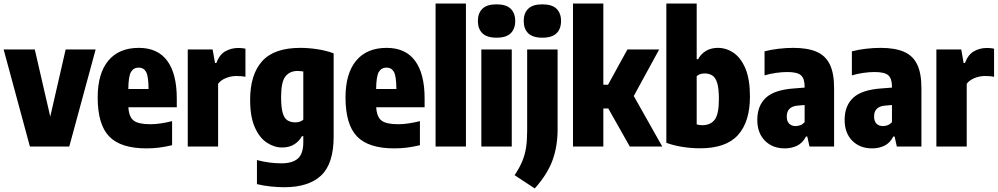

<svg xmlns="http://www.w3.org/2000/svg" viewBox="-24 -828 5642 1085"><path d="M145 0 -3.5 -548.5H172.5L260 -169L347 -548.5H516.5L367.5 0Z M803.5 10.5Q658 10.5 593 -57Q528 -124.5 528 -277Q528 -412.5 588 -485Q648 -557.5 760.5 -557.5Q867 -557.5 921 -484.5Q975 -411.5 975 -271.5V-222H701.5Q704.5 -167.5 731.2 -146.8Q758 -126 825.5 -126Q855 -126 885.8 -130.8Q916.5 -135.5 948.5 -143.5V-7.5Q909 2 874.8 6.2Q840.5 10.5 803.5 10.5ZM760 -446Q731.5 -446 716.8 -422.2Q702 -398.5 701 -325H815.5Q815 -398.5 801.2 -422.2Q787.5 -446 760 -446Z M1037 0V-548.5H1177.5L1191 -472H1198.5Q1216 -519 1249 -538Q1282 -557 1324 -557Q1334.5 -557 1345 -555.8Q1355.5 -554.5 1363 -553V-394Q1351 -396.5 1337.5 -397.5Q1324 -398.5 1312.5 -398.5Q1280.5 -398.5 1251.8 -386.5Q1223 -374.5 1208.5 -354.5V0Z M1582 230Q1547.5 230 1506 225.8Q1464.5 221.5 1428 212.5V76.5Q1497.5 95 1566.5 95Q1628 95 1659 68.2Q1690 41.5 1690 -25.5V-58.5H1682Q1666 -28.5 1637.5 -11.5Q1609 5.5 1570.5 5.5Q1525.5 5.5 1483.8 -22Q1442 -49.5 1415.8 -109Q1389.5 -168.5 1389.5 -264Q1389.5 -406 1457 -481.8Q1524.5 -557.5 1673.5 -557.5Q1720 -557.5 1770.2 -549.8Q1820.5 -542 1861.5 -526.5V-56Q1861.5 96.5 1791.2 163.2Q1721 230 1582 230ZM1645 -136.5Q1673 -136.5 1690 -152V-424Q1683 -425 1674.2 -426Q1665.5 -427 1657.5 -427Q1613.5 -427 1589 -396.2Q1564.5 -365.5 1564.5 -279.5Q1564.5 -221 1573.5 -190.2Q1582.5 -159.5 1600.5 -148Q1618.5 -136.5 1645 -136.5Z M2204 10.5Q2058.5 10.5 1993.5 -57Q1928.5 -124.5 1928.5 -277Q1928.5 -412.5 1988.5 -485Q2048.5 -557.5 2161 -557.5Q2267.5 -557.5 2321.5 -484.5Q2375.5 -411.5 2375.5 -271.5V-222H2102Q2105 -167.5 2131.8 -146.8Q2158.5 -126 2226 -126Q2255.5 -126 2286.2 -130.8Q2317 -135.5 2349 -143.5V-7.5Q2309.5 2 2275.2 6.2Q2241 10.5 2204 10.5ZM2160.5 -446Q2132 -446 2117.2 -422.2Q2102.5 -398.5 2101.5 -325H2216Q2215.5 -398.5 2201.8 -422.2Q2188 -446 2160.5 -446Z M2437.5 0V-808H2609V0Z M2696 0V-548.5H2868V0ZM2782 -615Q2727.5 -615 2702 -640Q2676.5 -665 2676.5 -709.5Q2676.5 -753.5 2702 -778.5Q2727.5 -803.5 2782 -803.5Q2836.5 -803.5 2862 -778.5Q2887.5 -753.5 2887.5 -709.5Q2887.5 -665 2862 -640Q2836.5 -615 2782 -615Z M2998 237 2884 162Q2911 122 2926.8 84.5Q2942.5 47 2948.8 5.5Q2955 -36 2955 -89V-548.5H3127V-96.5Q3127 -1.5 3098.5 77.2Q3070 156 2998 237ZM3041 -615Q2986.5 -615 2961 -640Q2935.5 -665 2935.5 -709.5Q2935.5 -753.5 2961 -778.5Q2986.5 -803.5 3041 -803.5Q3095.5 -803.5 3121 -778.5Q3146.5 -753.5 3146.5 -709.5Q3146.5 -665 3121 -640Q3095.5 -615 3041 -615Z M3214 0V-808H3385.5V-349H3412L3521.5 -548.5H3701L3557.5 -285.5L3718.5 0H3535L3413.5 -215H3385.5V0Z M3930.5 10Q3883.5 10 3833.2 2.2Q3783 -5.5 3741.5 -21V-808H3913V-493.5H3921Q3937 -523.5 3965.5 -540.5Q3994 -557.5 4032.5 -557.5Q4081 -557.5 4122.2 -529Q4163.5 -500.5 4188.8 -440Q4214 -379.5 4214 -282.5Q4214 -140 4146.2 -64.8Q4078.5 10.5 3930.5 10ZM3944.5 -120.5Q3990.5 -120.5 4014.5 -151.2Q4038.5 -182 4038.5 -267.5Q4038.5 -327.5 4029 -358.8Q4019.5 -390 4001.2 -401.5Q3983 -413 3958 -413Q3930 -413 3913 -397.5V-125Q3928.5 -120.5 3944.5 -120.5Z M4410.5 10.5Q4341.5 10.5 4298.5 -33Q4255.5 -76.5 4255.5 -150.5Q4255.5 -230.5 4304.2 -275.8Q4353 -321 4466 -328.5L4523 -333V-338.5Q4523 -384.5 4502 -402.8Q4481 -421 4425 -421Q4396 -421 4362 -416.2Q4328 -411.5 4296.5 -402V-538Q4332.5 -547.5 4376 -552.5Q4419.5 -557.5 4459 -557.5Q4539 -557.5 4590 -535.8Q4641 -514 4665.2 -464.2Q4689.5 -414.5 4689.5 -330.5V0H4550.5L4538 -56.5H4530.5Q4512 -20 4480.8 -4.8Q4449.5 10.5 4410.5 10.5ZM4422 -170Q4422 -142.5 4435.8 -129Q4449.5 -115.5 4472 -115.5Q4484.5 -115.5 4498 -120.2Q4511.5 -125 4523 -138V-234.5L4487 -231.5Q4422 -227 4422 -170Z M4904 10.5Q4835 10.5 4792 -33Q4749 -76.5 4749 -150.5Q4749 -230.5 4797.8 -275.8Q4846.5 -321 4959.5 -328.5L5016.5 -333V-338.5Q5016.5 -384.5 4995.5 -402.8Q4974.5 -421 4918.5 -421Q4889.5 -421 4855.5 -416.2Q4821.5 -411.5 4790 -402V-538Q4826 -547.5 4869.5 -552.5Q4913 -557.5 4952.5 -557.5Q5032.5 -557.5 5083.5 -535.8Q5134.5 -514 5158.8 -464.2Q5183 -414.5 5183 -330.5V0H5044L5031.5 -56.5H5024Q5005.5 -20 4974.2 -4.8Q4943 10.5 4904 10.5ZM4915.5 -170Q4915.5 -142.5 4929.2 -129Q4943 -115.5 4965.5 -115.5Q4978 -115.5 4991.5 -120.2Q5005 -125 5016.5 -138V-234.5L4980.5 -231.5Q4915.5 -227 4915.5 -170Z M5267.5 0V-548.5H5408L5421.5 -472H5429Q5446.5 -519 5479.5 -538Q5512.5 -557 5554.5 -557Q5565 -557 5575.5 -555.8Q5586 -554.5 5593.5 -553V-394Q5581.5 -396.5 5568 -397.5Q5554.5 -398.5 5543 -398.5Q5511 -398.5 5482.2 -386.5Q5453.5 -374.5 5439 -354.5V0Z"/></svg>

Font: Encode Sans Cnd XBd
Style: Regular
Weight: 800
Width: 3
Designer: Multiple Designers
Foundry: Impallari Type
Version: Version 3.002; ttfautohint (v1.8.3) -l 8 -r 50 -G 200 -x 14 